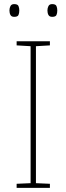

<svg xmlns="http://www.w3.org/2000/svg" viewBox="-20 -915 323 935"><path d="M223 0H61V-20L129 -23V-690L61 -694V-714H223V-694L155 -690V-23L223 -20ZM26 -864Q26 -876 31 -885.5Q36 -895 49 -895Q66 -895 70 -885.5Q74 -876 74 -864Q74 -851 70 -842Q66 -833 49 -833Q36 -833 31 -842Q26 -851 26 -864ZM211 -864Q211 -876 216 -885.5Q221 -895 234 -895Q251 -895 255 -885.5Q259 -876 259 -864Q259 -851 255 -842Q251 -833 234 -833Q221 -833 216 -842Q211 -851 211 -864Z"/></svg>

Font: Noto Sans Thai Thin
Style: Regular
Weight: 250
Designer: Monotype Design Team
Foundry: Monotype Imaging Inc.
Version: Version 2.001